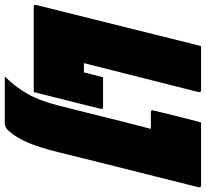

<svg xmlns="http://www.w3.org/2000/svg" viewBox="-109 -691 861 803"><g transform="rotate(90 321.5 -289.5)"><path d="M-51 0Q-62 0 -59 -11Q-22 -158 14.5 -306Q51 -454 88 -601Q94 -626 100 -650.5Q106 -675 113 -700H297Q307 -700 305 -689Q274 -567 244.5 -449.5Q215 -332 184 -210H223Q225 -221 230.5 -241Q236 -261 243 -290H367Q378 -290 375 -280Q362 -225 351 -182.5Q340 -140 329.5 -97.5Q319 -55 305 0ZM240 121Q281 80 311 28.5Q341 -23 360 -99Q367 -126 379.5 -175.5Q392 -225 406.5 -283.5Q421 -342 435 -397Q449 -452 459 -490H390Q378 -490 382 -501Q394 -551 406.5 -601Q419 -651 432 -700H695Q706 -700 703 -689Q692 -645 676.5 -583Q661 -521 643.5 -451.5Q626 -382 609 -314.5Q592 -247 578 -190Q564 -133 555 -97Q536 -20 515 27.5Q494 75 468 104Q454 121 434 121Z"/></g></svg>

Font: Recursive Mn Lnr St XBk
Style: Italic
Weight: 1000
Italic angle: -15°
Monospace: yes
Version: Version 1.079;hotconv 1.0.112;makeotfexe 2.5.65598; ttfautoh